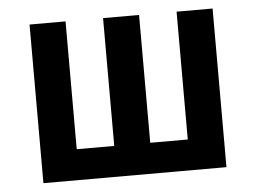

<svg xmlns="http://www.w3.org/2000/svg" viewBox="-43 -573 836 627"><g transform="rotate(-5 375.0 -260.0)"><path d="M75 0V-520H193V-101H316V-520H434V-101H557V-520H675V0Z"/></g></svg>

Font: Iosevka Aile
Style: Bold
Weight: 700
Designer: Belleve Invis
Foundry: Belleve Invis
Version: Version 28.0.1; ttfautohint (v1.8.4)